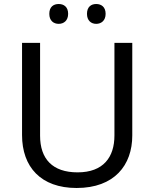

<svg xmlns="http://www.w3.org/2000/svg" viewBox="-20 -928 771 958"><path d="M226 -859C226 -825 247 -809 273 -809C298 -809 320 -825 320 -859C320 -894 298 -908 273 -908C247 -908 226 -894 226 -859ZM414 -859C414 -825 435 -809 460 -809C485 -809 507 -825 507 -859C507 -894 485 -908 460 -908C435 -908 414 -894 414 -859ZM640 -252V-714H551V-252C551 -144 496 -68 367 -68C242 -68 180 -135 180 -251V-714H90V-254C90 -95 184 10 362 10C551 10 640 -104 640 -252Z"/></svg>

Font: Noto Sans Miao
Style: Regular
Weight: 400
Designer: Monotype Design Team
Foundry: Monotype Imaging Inc.
Version: Version 2.003